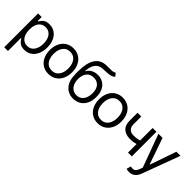

<svg xmlns="http://www.w3.org/2000/svg" viewBox="106 -1777 3009 3009"><g transform="rotate(45 1610.5 -273.0)"><path d="M53.7 204.1V-545.9H133.8V-459H143.6Q152.8 -473.1 169.4 -495.4Q186 -517.6 217.3 -535.2Q248.5 -552.7 301.8 -552.7Q370.6 -552.7 422.9 -518.3Q475.1 -483.9 504.6 -420.7Q534.2 -357.4 534.2 -271.5Q534.2 -185.1 504.9 -121.3Q475.6 -57.6 423.3 -22.9Q371.1 11.7 302.7 11.7Q250.5 11.7 218.8 -6.1Q187 -23.9 169.9 -46.6Q152.8 -69.3 143.6 -84H136.7V204.1ZM292 -63.5Q344.2 -63.5 379.4 -91.6Q414.6 -119.6 432.4 -167Q450.2 -214.4 450.2 -272.5Q450.2 -330.1 432.6 -376.5Q415 -422.9 380.1 -450.2Q345.2 -477.5 292 -477.5Q240.7 -477.5 206.1 -451.9Q171.4 -426.3 153.6 -380.1Q135.7 -334 135.7 -272.5Q135.7 -210.9 153.8 -163.8Q171.9 -116.7 206.8 -90.1Q241.7 -63.5 292 -63.5Z M835.9 11.7Q762.2 11.7 706.5 -23.4Q650.9 -58.6 619.9 -122.1Q588.9 -185.5 588.9 -269.5Q588.9 -355 619.9 -418.7Q650.9 -482.4 706.5 -517.6Q762.2 -552.7 835.9 -552.7Q910.2 -552.7 965.8 -517.6Q1021.5 -482.4 1052.7 -418.7Q1084 -355 1084 -269.5Q1084 -185.5 1052.7 -122.1Q1021.5 -58.6 965.8 -23.4Q910.2 11.7 835.9 11.7ZM835.9 -63.5Q892.6 -63.5 928.7 -92.3Q964.8 -121.1 982.4 -168.2Q1000 -215.3 1000 -269.5Q1000 -324.7 982.4 -372.1Q964.8 -419.4 928.7 -448.5Q892.6 -477.5 835.9 -477.5Q780.3 -477.5 744.1 -448.5Q708 -419.4 690.4 -372.1Q672.9 -324.7 672.9 -269.5Q672.9 -215.3 690.4 -168.2Q708 -121.1 744.1 -92.3Q780.3 -63.5 835.9 -63.5Z M1569.3 -750 1612.3 -699.2Q1587.4 -674.8 1554.7 -665.3Q1522 -655.8 1480.7 -653.6Q1439.5 -651.4 1388.7 -649.4Q1332 -647.5 1294.9 -621.8Q1257.8 -596.2 1237.5 -547.9Q1217.3 -499.5 1211.9 -428.7H1218.8Q1246.1 -480 1295.2 -504.2Q1344.2 -528.3 1400.4 -528.3Q1464.4 -528.3 1515.4 -498.5Q1566.4 -468.8 1596.4 -410.2Q1626.5 -351.6 1626 -265.6Q1626.5 -180.2 1596.2 -117.9Q1565.9 -55.7 1511.2 -22.2Q1456.5 11.2 1383.8 11.7Q1273.4 11.2 1206.3 -66.7Q1139.2 -144.5 1138.7 -295.9V-353.5Q1139.2 -536.1 1200.9 -630.1Q1262.7 -724.1 1387.7 -727.5Q1431.6 -729 1466.1 -728.3Q1500.5 -727.5 1526.1 -731.4Q1551.8 -735.4 1569.3 -750ZM1383.8 -63.5Q1433.1 -64 1468.5 -88.6Q1503.9 -113.3 1523.2 -158.7Q1542.5 -204.1 1542 -265.6Q1542.5 -325.2 1523.2 -367.2Q1503.9 -409.2 1468 -431.2Q1432.1 -453.1 1381.8 -453.1Q1345.2 -453.1 1316.2 -440.7Q1287.1 -428.2 1266.6 -404.1Q1246.1 -379.9 1234.9 -345.2Q1223.6 -310.5 1222.7 -265.6Q1222.7 -174.3 1265.6 -119.1Q1308.6 -64 1383.8 -63.5Z M1927.7 11.7Q1854 11.7 1798.3 -23.4Q1742.7 -58.6 1711.7 -122.1Q1680.7 -185.5 1680.7 -269.5Q1680.7 -355 1711.7 -418.7Q1742.7 -482.4 1798.3 -517.6Q1854 -552.7 1927.7 -552.7Q2002 -552.7 2057.6 -517.6Q2113.3 -482.4 2144.5 -418.7Q2175.8 -355 2175.8 -269.5Q2175.8 -185.5 2144.5 -122.1Q2113.3 -58.6 2057.6 -23.4Q2002 11.7 1927.7 11.7ZM1927.7 -63.5Q1984.4 -63.5 2020.5 -92.3Q2056.6 -121.1 2074.2 -168.2Q2091.8 -215.3 2091.8 -269.5Q2091.8 -324.7 2074.2 -372.1Q2056.6 -419.4 2020.5 -448.5Q1984.4 -477.5 1927.7 -477.5Q1872.1 -477.5 1835.9 -448.5Q1799.8 -419.4 1782.2 -372.1Q1764.6 -324.7 1764.6 -269.5Q1764.6 -215.3 1782.2 -168.2Q1799.8 -121.1 1835.9 -92.3Q1872.1 -63.5 1927.7 -63.5Z M2676.8 -545.9V0H2592.8V-545.9ZM2644.5 -285.2V-207Q2616.2 -196.8 2587.9 -188.7Q2559.6 -180.7 2528.8 -176.3Q2498 -171.9 2460.9 -171.9Q2368.2 -171.9 2312.3 -221.9Q2256.3 -272 2256.8 -372.1V-546.9H2339.8V-372.1Q2340.3 -330.6 2356.2 -303.5Q2372.1 -276.4 2399.4 -263.2Q2426.8 -250 2460.9 -250Q2514.2 -250 2557.4 -259.8Q2600.6 -269.5 2644.5 -285.2Z M2818.4 204.1Q2796.9 204.6 2780.3 201.2Q2763.7 197.8 2756.8 194.3L2778.3 121.1L2786.6 123Q2828.6 132.8 2857.2 118.9Q2885.7 105 2907.2 45.9L2922.9 2.9L2721.7 -545.9H2812.5L2962.9 -110.4H2968.8L3119.1 -545.9H3210L2978.5 79.1Q2962.9 121.6 2939.9 149.4Q2917 177.2 2886.7 190.7Q2856.4 204.1 2818.4 204.1Z"/></g></svg>

Font: Inter Tight
Style: Regular
Weight: 400
Designer: Rasmus Andersson
Foundry: rsms
Version: Version 3.002